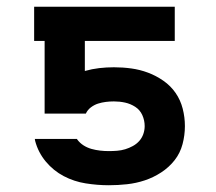

<svg xmlns="http://www.w3.org/2000/svg" viewBox="-20 -540 640 568"><path d="M302 8Q268 8 233.5 2.5Q199 -3 168.5 -19Q138 -35 115.5 -62Q93 -89 84 -123L83 -129H208V-128Q216 -117 227 -110Q238 -103 250.5 -99.5Q263 -96 276 -94.5Q289 -93 302 -93Q314 -93 326.5 -94Q339 -95 350.5 -98.5Q362 -102 373 -108Q384 -114 392 -123Q400 -132 404 -143.5Q408 -155 408 -167Q408 -184 401 -199.5Q394 -215 380 -224Q366 -233 350 -236.5Q334 -240 317 -240Q305 -240 293 -238.5Q281 -237 270 -233.5Q259 -230 249 -222.5Q239 -215 234 -204H112V-419H81V-520H497V-419H231V-330Q252 -336 273.5 -338.5Q295 -341 317 -341Q343 -341 368.5 -337.5Q394 -334 418 -325Q442 -316 463.5 -301Q485 -286 499.5 -265Q514 -244 520.5 -218.5Q527 -193 527 -167Q527 -140 520 -113.5Q513 -87 496.5 -66Q480 -45 457 -30Q434 -15 408.5 -6.5Q383 2 356 5Q329 8 302 8Z"/></svg>

Font: Iosevka Book
Style: Bold
Weight: 700
Designer: Belleve Invis
Foundry: Belleve Invis
Version: Version 28.0.7; ttfautohint (v1.8.3)